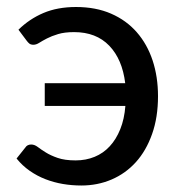

<svg xmlns="http://www.w3.org/2000/svg" viewBox="-20 -536 523 562"><path d="M34 -449Q66 -480.5 107.2 -498Q148.5 -515.5 202.5 -515.5Q260.5 -515.5 305.2 -496Q350 -476.5 380.5 -441.5Q411 -406.5 426.8 -358.8Q442.5 -311 442.5 -254.5Q442.5 -192.5 425.2 -143.8Q408 -95 377.8 -61.5Q347.5 -28 306.5 -10.5Q265.5 7 218 7Q190.5 7 164 2.5Q137.5 -2 113 -11.5Q88.5 -21 67 -36Q45.5 -51 28.5 -72L54 -104Q59.5 -113 71.5 -113Q81 -113 90.5 -105.8Q100 -98.5 114 -89.8Q128 -81 148.8 -73.8Q169.5 -66.5 201.5 -66.5Q231.5 -66.5 257 -77Q282.5 -87.5 301.2 -107.8Q320 -128 332 -157.8Q344 -187.5 347 -226H111V-292.5H346.5Q338 -362.5 299.8 -402.2Q261.5 -442 197 -442Q169 -442 150 -436.2Q131 -430.5 117.5 -423.5Q104 -416.5 95 -410.8Q86 -405 78 -405Q70.5 -405 66.2 -408.2Q62 -411.5 58 -417Z"/></svg>

Font: Lato Medium
Style: Regular
Weight: 500
Designer: Lukasz Dziedzic
Foundry: tyPoland Lukasz Dziedzic
Version: Version 2.006; 2014-01-15